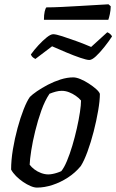

<svg xmlns="http://www.w3.org/2000/svg" viewBox="-20 -851 528 871"><path d="M147.6 0Q135 0 118.5 -7Q102 -14 84.5 -25.9Q67.1 -37.8 52.8 -52.2Q38.5 -66.6 30.4 -81.7Q30.4 -124.1 38.5 -173.2Q46.7 -222.4 59.6 -269.9Q72.5 -317.4 87.3 -355Q102.1 -392.6 115.5 -411.2Q126.2 -422.2 147.8 -437.1Q169.5 -452 197.1 -466.5Q224.7 -480.9 254.8 -490.5Q285 -500 312.4 -500Q326.1 -500 345.1 -492.1Q364.1 -484.2 383.1 -471.8Q402.1 -459.5 416.1 -447Q430.1 -434.5 433.1 -425.2Q433.1 -394.1 425.2 -348.5Q417.4 -303 404.9 -254.2Q392.4 -205.5 377 -163.5Q361.7 -121.6 346.5 -97.7Q321.5 -67.2 288 -45.5Q254.6 -23.8 218.2 -11.9Q181.7 0 147.6 0ZM199.3 -59.8Q207.3 -59.8 217.4 -61.7Q227.5 -63.5 238.4 -67Q249.2 -70.4 258 -74.6Q270.7 -89.8 283.6 -120.6Q296.6 -151.5 308.1 -190.1Q319.6 -228.7 328.6 -268.6Q337.6 -308.5 342.6 -341.8Q347.6 -375.1 347.6 -395Q337.7 -406.8 323.5 -416.5Q309.4 -426.3 293.2 -432.6Q277 -439 260.1 -439Q247.1 -439 233.5 -435.4Q220 -431.8 204.6 -425.7Q183.5 -394.4 167.5 -349.5Q151.5 -304.5 139.8 -256.6Q128 -208.7 121.7 -167.9Q115.4 -127.1 114.6 -103.8Q123 -92.4 136.3 -82.4Q149.5 -72.4 166.3 -66.1Q183.1 -59.8 199.3 -59.8ZM385 -578.9Q373.5 -578.9 344.3 -588.8Q315.1 -598.7 280.1 -613.5Q245.1 -628.2 216.3 -641L140.4 -583.5Q136.4 -585.5 129.9 -590.2Q123.5 -594.9 120 -603.8Q135.2 -625.1 154.5 -645.9Q173.7 -666.7 191.9 -681.3Q210 -695.8 221.4 -695.8Q233.7 -695.8 262.9 -686.4Q292.1 -677 328.1 -663.9Q364 -650.8 393.4 -638L466.6 -704.6Q474.6 -701.8 480.5 -696Q486.5 -690.3 488.2 -685.7Q473 -662.4 453.2 -637.6Q433.5 -612.8 415.3 -595.8Q397.1 -578.9 385 -578.9ZM179.3 -761.1Q179.3 -784.5 182.8 -799Q186.3 -813.5 190.3 -817.5Q220.1 -817.5 260.6 -819.5Q301.2 -821.5 343.2 -824Q385.2 -826.5 419.8 -828.5Q454.3 -830.5 472.3 -831.5L482.3 -822.5Q482.1 -804.1 478.2 -786.4Q474.3 -768.6 471.3 -761.1Z"/></svg>

Font: Texturina Medium
Style: Italic
Weight: 500
Italic angle: -11°
Designer: Guillermo Torres Carreño
Foundry: Omnibus-Type
Version: Version 1.002